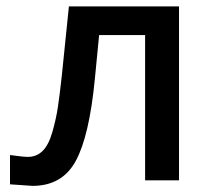

<svg xmlns="http://www.w3.org/2000/svg" viewBox="-20 -571 657 608"><path d="M11.7 -80.1Q52.7 -74.2 68.4 -74.2Q95.7 -74.2 114.7 -92.8Q133.8 -111.3 145.5 -151.9Q157.2 -192.4 163.1 -230.5Q168.9 -268.6 175.8 -332L198.2 -550.8H546.9V0H439.5V-460H293.9L280.3 -320.3Q262.7 -139.6 219.7 -61Q176.8 17.6 83 17.6Q80.1 17.6 11.7 12.7Z"/></svg>

Font: Gothic A1 SemiBold
Style: Regular
Weight: 600
Version: Version 2.50